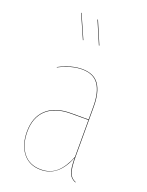

<svg xmlns="http://www.w3.org/2000/svg" viewBox="-149 -860 725 944"><g transform="rotate(20 214.0 -388.0)"><path d="M164.1 -662.1 162.1 -661.1 107.9 -784.2 109.9 -785.2ZM247.1 -664.1 245.1 -663.1 194.8 -780.8 196.8 -782.2ZM324.2 -109.9Q324.2 -53.2 333 -28.1Q341.8 -2.9 367.2 6.8L366.2 8.8Q340.3 -1.5 331.1 -26.1Q321.8 -50.8 321.8 -104.5Q277.3 8.8 185.1 8.8Q124 8.8 90.6 -33.7Q57.1 -76.2 57.1 -145Q57.1 -221.2 102.1 -262.7Q147 -304.2 230 -304.2H321.8V-372.1Q321.8 -446.3 295.2 -485.6Q268.6 -524.9 208 -524.9Q152.8 -524.9 86.9 -491.2V-493.2Q151.4 -526.9 208 -526.9Q269.5 -526.9 296.9 -487.3Q324.2 -447.8 324.2 -372.1ZM185.1 6.8Q233.4 6.8 266.1 -22Q298.8 -50.8 321.8 -108.4V-301.8H230Q147.9 -301.8 103.5 -261Q59.1 -220.2 59.1 -145Q59.1 -76.7 91.8 -34.9Q124.5 6.8 185.1 6.8Z"/></g></svg>

Font: Fira Sans Compressed Two
Style: Regular
Weight: 100
Width: 1
Designer: Carrois Corporate & Edenspiekermann AG
Foundry: Carrois Corporate GbR & Edenspiekermann AG
Version: Version 4.203;PS 004.203;hotconv 1.0.88;makeotf.lib2.5.64775